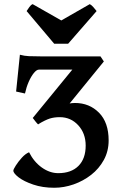

<svg xmlns="http://www.w3.org/2000/svg" viewBox="-20 -885 581 919"><path d="M299.3 -372.6 162.1 -289.6 136.7 -320.3 326.2 -551.8H166.5Q155.3 -551.8 142.1 -535.6Q128.9 -519.5 117.4 -493.4Q106 -467.3 99.6 -437.5L57.1 -446.8L75.2 -623Q96.2 -617.2 118.4 -616.2Q140.6 -615.2 172.4 -615.2H460.9L477.1 -590.8ZM500 -212.9Q500 -161.6 477.1 -119.6Q454.1 -77.6 416.3 -48.1Q378.4 -18.6 332.3 -2.4Q286.1 13.7 239.7 13.7Q183.6 13.7 139.2 -1.5Q94.7 -16.6 69.3 -36.1Q43.9 -55.7 43.9 -68.4Q43.9 -74.2 55.7 -92.8Q67.4 -111.3 84.7 -130.4Q102.1 -149.4 119.1 -156.2Q142.6 -109.9 180.4 -83Q218.3 -56.2 258.8 -56.2Q320.8 -56.2 355.5 -90.8Q390.1 -125.5 390.1 -188Q390.1 -246.6 354.5 -285.4Q318.8 -324.2 266.1 -324.2Q239.3 -324.2 218.3 -317.6Q197.3 -311 162.1 -290Q158.7 -292.5 148.9 -304.7Q139.2 -316.9 136.7 -320.8Q160.6 -335 197.5 -351.6Q234.4 -368.2 272.7 -380.1Q311 -392.1 338.9 -392.1Q407.7 -392.1 453.9 -345.5Q500 -298.8 500 -212.9ZM306.2 -675.8H239.3L107.4 -832Q113.8 -841.3 120.6 -851.3Q127.4 -861.3 136.2 -865.2L273.4 -787.1L409.7 -865.2Q417.5 -861.3 426.5 -851.3Q435.5 -841.3 442.4 -832Z"/></svg>

Font: Gentium Plus
Style: Bold
Weight: 700
Designer: Victor Gaultney, Annie Olsen, Iska Routamaa, Becca Hirsbrunner
Foundry: SIL International
Version: Version 6.101